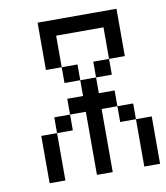

<svg xmlns="http://www.w3.org/2000/svg" viewBox="-74 -687 647 749"><g transform="rotate(-10 250.0 -312.5)"><path d="M62.5 -187.5V0H125V-187.5ZM250 -250Q250 -250 250 0H312.5Q312.5 0 312.5 -250H375V-187.5H437.5V0H500V-187.5H437.5V-250H375V-312.5H312.5V-375H250V-312.5H187.5V-250H125V-187.5H187.5V-250ZM250 -375V-437.5H187.5V-375ZM312.5 -375H375V-437.5H312.5ZM187.5 -437.5Q187.5 -437.5 187.5 -562.5H375Q375 -562.5 375 -437.5H437.5V-625H125V-437.5Z"/></g></svg>

Font: BFUnifontExMono
Style: Regular
Weight: 500
Version: Version 15.0.06